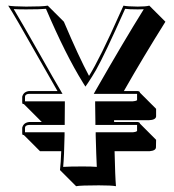

<svg xmlns="http://www.w3.org/2000/svg" viewBox="-20 -595 610 675"><path d="M64 -229Q60.1 -229.5 59.1 -230Q58.1 -232.4 58.1 -234.9V-254.9Q62.5 -272.5 82 -274.9H182.1Q164.1 -306.2 113.8 -394.5Q30.3 -542.5 8.8 -575.2Q25.4 -572.3 71.8 -571.8Q131.3 -571.8 147.9 -575.2L204.6 -518.6Q257.3 -394.5 293 -328.1Q331.1 -388.7 402.3 -549.3Q409.2 -564.5 414.1 -575.2Q425.8 -572.3 463.9 -571.8Q493.2 -571.8 504.9 -575.2L561.5 -518.6Q483.9 -395 415.5 -274.9H463.9Q468.3 -274.4 470.7 -272.5Q471.7 -270 472.2 -269L528.8 -212.4V-185.5Q527.3 -173.3 503.4 -172.4H380.9Q380.9 -168 381.3 -166H463.9Q468.3 -165.5 470.7 -163.6Q471.7 -161.1 472.2 -160.2L528.8 -103.5L528.3 -77.6Q528.3 -65.4 506.3 -63.5Q504.4 -63.5 503.4 -63.5H382.8Q384.8 26.9 387.7 59.6Q372.1 56.6 327.6 56.6Q263.2 56.6 247.6 59.6L190.9 2.9Q193.8 -21 195.3 -63.5H120.6L64 -120.1Q60.1 -120.6 59.1 -121.1Q58.1 -123.5 58.1 -126V-146Q62.5 -163.6 82 -166H127L120.6 -172.4ZM67.9 -238.8H208V-229Q207.5 -181.6 207.5 -166V-155.8H82Q68.4 -154.8 67.9 -146V-129.9H207V-119.6Q205.6 -46.4 202.1 -8.3Q225.1 -9.8 271 -9.8Q303.2 -9.8 320.3 -8.3Q318.4 -45.9 316.4 -119.6V-129.9H446.8Q456.5 -130.4 461.9 -134.3V-155.8H315.4V-166Q314.9 -199.7 314.5 -229V-238.8H446.8Q456.5 -239.3 461.9 -242.7V-265.1H309.6L317.9 -279.8Q413.6 -447.3 485.4 -562.5Q476.6 -562 463.9 -562Q433.1 -562 419.9 -564Q346.7 -399.9 317.4 -348.6Q303.2 -324.2 289.1 -303.2L280.3 -290.5L272 -303.7Q210.4 -402.8 141.6 -564Q120.6 -562 71.8 -562Q43.9 -562 28.3 -563Q50.8 -525.9 122.1 -400.4Q172.4 -311 190.9 -280.3L199.7 -265.1H82Q68.4 -264.2 67.9 -254.9Z"/></svg>

Font: Linux Biolinum Shadow O
Style: Bold
Weight: 700
Designer: Philipp H. Poll
Foundry: Philipp H. Poll
Version: Version 0.9.2